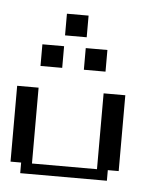

<svg xmlns="http://www.w3.org/2000/svg" viewBox="-37 -399 342 431"><g transform="rotate(5 134.0 -183.0)"><path d="M23.9 0V-23.9H0V-194.8H48.3V-23.9H194.8V-194.8H243.7V-23.9H219.2V0ZM48.3 -243.7V-292.5H97.2V-243.7ZM146 -243.7V-292.5H194.8V-243.7ZM97.2 -316.9V-365.7H146V-316.9Z"/></g></svg>

Font: FS Mondwest Regular
Style: Regular
Weight: 400
Designer: NZWStudios2024
Foundry: https://fontstruct.com
Version: Version 1.0